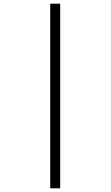

<svg xmlns="http://www.w3.org/2000/svg" viewBox="-20 -780 599 1040"><path d="M252 240V-760H306V240Z"/></svg>

Font: Noto Serif Hentaigana
Style: Regular
Weight: 400
Designer: Kazuhiro Yamada
Foundry: nipponia
Version: Version 1.000; ttfautohint (v1.8.4.7-5d5b)